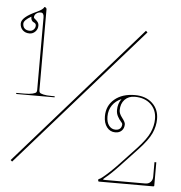

<svg xmlns="http://www.w3.org/2000/svg" viewBox="-54 -801 823 871"><g transform="rotate(5 357.5 -366.0)"><path d="M58.1 -700.7Q24.4 -681.6 24.4 -666Q24.4 -651.9 32.7 -644Q41 -636.2 56.2 -636.2Q66.4 -636.2 74 -643.8Q81.5 -651.4 81.5 -662.1Q81.5 -668 77.9 -671.4Q74.2 -674.8 69.8 -676.5Q65.4 -678.2 61.8 -683.8Q58.1 -689.5 58.1 -698.7ZM498 -363.8Q471.2 -352.5 456.3 -330.6Q441.4 -308.6 441.4 -279.8Q441.4 -252.9 453.1 -238Q464.8 -223.1 482.9 -223.1Q496.1 -223.1 503.7 -230.5Q511.2 -237.8 511.2 -251Q511.2 -254.4 503.9 -262.2Q496.6 -270 489.3 -283.2Q481.9 -296.4 481.9 -312.5Q481.9 -341.8 498 -363.8ZM113.3 -749.5Q117.2 -749.5 120.4 -746.6Q123.5 -743.7 123.5 -740.2V-371.6Q123.5 -364.7 126.5 -360.8Q129.4 -356.9 143.1 -353.5Q156.7 -350.1 181.6 -350.1H194.8V-345.2H20V-350.1H55.7Q80.6 -350.1 94 -353.5Q107.4 -356.9 110.4 -360.8Q113.3 -364.7 113.3 -371.6V-701.7Q113.3 -723.1 99.1 -723.1Q86.9 -723.1 78.4 -716.1Q69.8 -709 69.8 -698.7Q69.8 -695.3 75.7 -691.2Q81.5 -687 87.4 -679.9Q93.3 -672.9 93.3 -662.1Q93.3 -646.5 82.3 -635.3Q71.3 -624 56.2 -624Q36.6 -624 24.7 -635.7Q12.7 -647.5 12.7 -666Q12.7 -694.3 81.1 -725.1Q108.9 -737.8 113.3 -749.5ZM557.6 -387.2Q606.4 -387.2 636.5 -359.6Q666.5 -332 666.5 -287.1Q666.5 -254.9 651.9 -222.4Q637.2 -189.9 594.7 -144.5L521 -65.9Q481.4 -23.4 455.1 -2.4Q446.3 4.9 446.3 5.9Q446.3 8.3 455.6 8.3H639.2Q653.3 8.3 662.6 -1Q671.9 -10.3 671.9 -25.4V-91.8H680.2V14.6Q680.2 18.1 675.8 18.1H429.2Q424.8 18.1 424.8 14.6V9.3Q424.8 6.8 428.7 5.9Q432.1 5.4 443.4 -3.4Q454.6 -12.2 474.4 -30.5Q494.1 -48.8 515.1 -71.3L587.4 -148.4Q629.4 -193.4 643.3 -224.9Q657.2 -256.3 657.2 -287.1Q657.2 -328.6 629.9 -354Q602.5 -379.4 557.6 -379.4Q528.8 -379.4 511.5 -361.1Q494.1 -342.8 494.1 -312.5Q494.1 -297.4 508.5 -279.1Q522.9 -260.7 522.9 -251Q522.9 -232.9 512 -221.9Q501 -210.9 482.9 -210.9Q459 -210.9 444.3 -230Q429.7 -249 429.7 -279.8Q429.7 -328.1 464.8 -357.7Q500 -387.2 557.6 -387.2ZM581.5 -682.1 588.9 -675.3 28.3 -38.1 21 -44.4Z"/></g></svg>

Font: ZnikomitNo24
Style: Thin
Weight: 300
Designer: gluk
Foundry: gluk
Version: Version 0.55